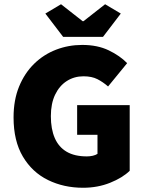

<svg xmlns="http://www.w3.org/2000/svg" viewBox="-20 -874 686 906"><path d="M372 12Q281 12 206.5 -24.5Q132 -61 88 -135Q44 -209 44 -320Q44 -402 70 -465.5Q96 -529 141 -573Q186 -617 244.5 -639.5Q303 -662 368 -662Q440 -662 493 -636.5Q546 -611 580 -576L490 -466Q466 -487 439.5 -500.5Q413 -514 374 -514Q330 -514 295 -491.5Q260 -469 240 -427Q220 -385 220 -326Q220 -265 238.5 -222.5Q257 -180 294.5 -158Q332 -136 390 -136Q404 -136 417.5 -139Q431 -142 440 -148V-238H344V-378H592V-68Q558 -35 499.5 -11.5Q441 12 372 12ZM278 -700 194 -810 268 -854 370 -774H374L476 -854L550 -810L466 -700Z"/></svg>

Font: Assistant ExtraLight ExtraBold
Style: Regular
Weight: 800
Version: Version 3.000